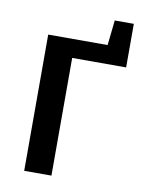

<svg xmlns="http://www.w3.org/2000/svg" viewBox="-72 -643 516 694"><g transform="rotate(10 186.5 -296.0)"><path d="M65 0V-500H283L293 -592H363V-432H165V0Z"/></g></svg>

Font: Cuprum Medium
Style: Regular
Weight: 500
Designer: Jovanny Lemonad
Foundry: Jovanny Lemonad
Version: Version 3.000